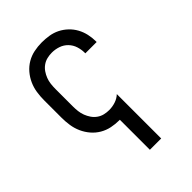

<svg xmlns="http://www.w3.org/2000/svg" viewBox="-218 -624 936 936"><g transform="rotate(-45 250.0 -156.5)"><path d="M250 215V8H247Q220 8 193.5 2.5Q167 -3 144 -16.5Q121 -30 103.5 -50.5Q86 -71 75 -95.5Q64 -120 60 -146.5Q56 -173 56 -200V-320Q56 -347 60 -373.5Q64 -400 75 -424.5Q86 -449 103.5 -469.5Q121 -490 144 -503.5Q167 -517 193.5 -522.5Q220 -528 247 -528Q272 -528 297 -524Q322 -520 344 -509Q366 -498 384.5 -480.5Q403 -463 415 -441Q427 -419 432.5 -394.5Q438 -370 438 -345V-340H360V-343Q360 -366 353 -388Q346 -410 330 -426.5Q314 -443 292 -450.5Q270 -458 247 -458Q230 -458 213.5 -454Q197 -450 183 -440Q169 -430 159.5 -416Q150 -402 144 -386.5Q138 -371 136 -354Q134 -337 134 -320V-200Q134 -183 136 -166Q138 -149 144 -133.5Q150 -118 159.5 -104Q169 -90 183 -80Q197 -70 213.5 -66Q230 -62 247 -62Q269 -62 290.5 -69Q312 -76 328 -91V215Z"/></g></svg>

Font: Iosevka Custom
Style: Regular
Weight: 400
Monospace: yes
Designer: Belleve Invis
Foundry: Belleve Invis
Version: Version 32.5.0; ttfautohint (v1.8.4)